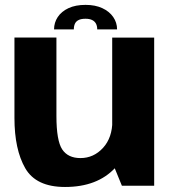

<svg xmlns="http://www.w3.org/2000/svg" viewBox="-20 -743 693 768"><path d="M467.6 0H596.7V-592.7H428.8V-94.7ZM205.7 -593H37.8V-271.2Q37.8 -145.1 81 -70.1Q124.2 4.9 240.2 4.9Q369.3 4.9 440.6 -71.5Q511.8 -148 511.8 -226L429.5 -260.5Q429.5 -192.4 392.1 -151.5Q354.6 -110.7 301.8 -110.7Q251.9 -110.7 228.8 -145.5Q205.7 -180.3 205.7 -279.4ZM322.2 -723.5Q282.1 -723.5 254 -710.4Q225.8 -697.3 211 -674.9Q196.2 -652.5 196.2 -625.3H275.3Q275.3 -638.9 279.8 -648.4Q284.3 -657.9 294.5 -662.9Q304.6 -668 322.2 -668Q337.8 -668 348.1 -663.1Q358.4 -658.3 363.7 -648.7Q368.9 -639.2 368.9 -625.3H448.3Q448.3 -652.5 432.9 -674.9Q417.5 -697.3 389.2 -710.4Q360.9 -723.5 322.2 -723.5Z"/></svg>

Font: Anybody Thin
Style: Regular
Weight: 100
Designer: Tyler Finck
Foundry: Etcetera Type Company
Version: Version 1.114;gftools[0.9.25]